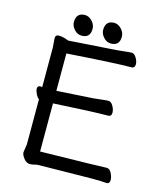

<svg xmlns="http://www.w3.org/2000/svg" viewBox="-126 -943 890 1052"><g transform="rotate(15 319.0 -417.5)"><path d="M142.1 16.1Q124 16.1 108.6 -3.4Q93.3 -22.9 93.3 -37.1L100.1 -84V-339.8Q90.3 -346.2 81.8 -363.5Q73.2 -380.9 73.2 -393.1Q73.2 -410.2 90.3 -410.2L100.1 -408.2V-633.8L96.2 -685.1Q96.2 -705.1 116.2 -705.1Q131.3 -705.1 151.4 -699.2L171.4 -691.9L440.4 -710Q462.4 -711.9 488.3 -714.8Q514.2 -717.8 526.4 -717.8Q540 -717.8 551.8 -698.5Q563.5 -679.2 563.5 -662.1Q563.5 -640.1 544.4 -640.1Q456.1 -640.1 180.2 -621.1V-409.2L385.3 -421.9Q407.2 -423.8 433.3 -427Q459.5 -430.2 471.2 -430.2Q485.4 -430.2 496.8 -410.6Q508.3 -391.1 508.3 -373Q508.3 -351.1 489.3 -351.1Q404.3 -351.1 180.2 -337.9V-64.9Q523.4 -70.8 555.2 -73.2H556.2Q573.2 -73.2 583.7 -52Q594.2 -30.8 594.2 -14.2Q594.2 7.8 576.2 7.8Q552.2 4.9 489.3 4.9L195.3 8.8Q180.2 8.8 168.7 12.5Q157.2 16.1 142.1 16.1ZM235.4 -736.8Q210.4 -736.8 192.9 -756.8Q175.3 -776.9 175.3 -797.9Q175.3 -851.1 225.1 -851.1Q247.1 -851.1 265.6 -831.5Q284.2 -812 284.2 -788.1Q284.2 -736.8 235.4 -736.8ZM401.4 -736.8Q376.5 -736.8 358.9 -756.8Q341.3 -776.9 341.3 -797.9Q341.3 -851.1 391.1 -851.1Q413.1 -851.1 431.6 -831.5Q450.2 -812 450.2 -788.1Q450.2 -736.8 401.4 -736.8Z"/></g></svg>

Font: LXGW WenKai GB Screen
Style: Regular
Weight: 400
Designer: LXGW / Fontworks Inc.
Foundry: LXGW / Fontworks Inc.
Version: Version 1.321;February 19, 2024;FontCreator 14.0.0.2901 64-b